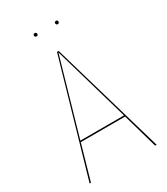

<svg xmlns="http://www.w3.org/2000/svg" viewBox="-202 -912 872 1002"><g transform="rotate(-30 234.5 -411.5)"><path d="M368 -210H101L41 0H33L229 -680H239L437 0H428ZM366 -218 234 -674 103 -218ZM187 -813Q187 -803 177 -803Q173 -803 170 -806Q167 -809 167 -813Q167 -823 177 -823Q187 -823 187 -813ZM315 -813Q315 -809 312 -806Q309 -803 305 -803Q301 -803 298 -806Q295 -809 295 -813Q295 -823 305 -823Q315 -823 315 -813Z"/></g></svg>

Font: Fira Sans Compressed Eight
Style: Regular
Weight: 100
Width: 1
Designer: bBox Type GmbH & Carrois Corporate GbR & Edenspiekermann AG
Foundry: bBox Type GmbH & Carrois Corporate GbR & Edenspiekermann AG
Version: Version 4.301